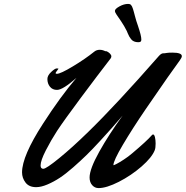

<svg xmlns="http://www.w3.org/2000/svg" viewBox="-20 -964 958 991"><path d="M907.7 -651.9Q889.6 -627.4 844.2 -563Q798.8 -498.5 731.2 -399.4Q663.6 -300.3 614.5 -217.3Q565.4 -134.3 565.4 -111.8Q565.4 -111.3 565.9 -111.3Q568.8 -111.3 582.5 -118.4Q596.2 -125.5 619.1 -140.4Q642.1 -155.3 662.6 -172.9Q737.3 -235.8 763.7 -266.1Q767.1 -270 770 -270Q776.4 -270 779.8 -255.9Q783.2 -241.7 783.2 -223.1Q783.2 -200.7 778.8 -189Q764.2 -151.4 710.7 -104.7Q657.2 -58.1 593.5 -25.6Q529.8 6.8 488.8 6.8Q469.2 6.8 455.8 -8.3Q442.4 -23.4 442.4 -47.9Q442.4 -91.3 492.2 -180.7Q542 -270 612.8 -367.2Q579.6 -328.6 556.9 -303Q534.2 -277.3 495.1 -234.9Q456.1 -192.4 426.5 -163.6Q397 -134.8 358.4 -100.8Q319.8 -66.9 288.8 -46.4Q257.8 -25.9 225.1 -12Q192.4 2 166.5 2Q129.9 2 111.8 -21.7Q93.8 -45.4 93.8 -74.2Q93.8 -158.7 201.7 -325.2Q291.5 -464.8 374.5 -562Q304.2 -500 274.4 -500Q251 -500 237.8 -516.4Q224.6 -532.7 224.6 -556.2Q224.6 -574.2 244.1 -592.5Q263.7 -610.8 272.5 -610.8Q281.7 -610.8 281.7 -608.9Q281.7 -607.9 274.4 -598.9Q267.1 -589.8 267.1 -586.9Q267.1 -583 273.4 -583Q292.5 -583 356.4 -621.6Q420.4 -660.2 465.8 -696.8Q478 -707 494.6 -707Q509.8 -707 524.4 -699.2Q525.4 -701.7 532.7 -698.2Q540 -694.8 547.4 -687.5Q554.7 -680.2 554.7 -672.9Q554.7 -667.5 550.8 -662.1Q485.8 -578.1 397.9 -460.2Q310.1 -342.3 274.4 -288.1Q243.7 -240.7 216.6 -188Q189.5 -135.3 189.5 -109.9Q189.5 -92.8 203.6 -92.8Q218.3 -92.8 285.4 -147.5Q352.5 -202.1 435.5 -283.2Q579.1 -422.9 799.8 -674.8Q813 -689.9 824.7 -689H829.1Q831.1 -689 840.1 -690.7Q849.1 -692.4 869.6 -692.4Q918.5 -692.4 918.5 -674.3Q918.5 -666.5 907.7 -651.9ZM634.3 -804.2Q621.1 -830.6 605.2 -854Q589.4 -877.4 581.3 -888.9Q573.2 -900.4 573.2 -908.2Q573.2 -918 596.4 -930.9Q619.6 -943.8 641.6 -943.8Q646.5 -943.8 650.1 -942.6Q653.8 -941.4 656.7 -937.7Q659.7 -934.1 661.6 -930.2Q663.6 -926.3 666.3 -918Q668.9 -909.7 670.9 -902.3Q672.9 -895 676.5 -881.3Q680.2 -867.7 683.6 -856Q684.1 -854.5 692.4 -829.8Q700.7 -805.2 705.1 -787.8Q709.5 -770.5 709.5 -759.8Q709.5 -752 705.8 -749Q702.1 -746.1 693.4 -746.1Q681.6 -746.1 672.1 -750Q662.6 -753.9 656.5 -762Q650.4 -770 647 -775.9Q643.6 -781.7 639.4 -792Q635.3 -802.2 634.3 -804.2Z"/></svg>

Font: Yellowtail
Style: Regular
Weight: 400
Designer: Astigmatic (AOETI)
Foundry: Astigmatic (AOETI)
Version: Version 1.000